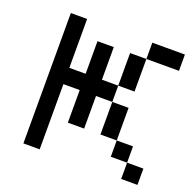

<svg xmlns="http://www.w3.org/2000/svg" viewBox="-96 -596 692 692"><g transform="rotate(20 250.0 -250.0)"><path d="M500 0V-62.5H437.5V0ZM500 -437.5V-500H375V-437.5H312.5Q312.5 -437.5 312.5 -312.5H250Q250 -312.5 250 -437.5H187.5Q187.5 -437.5 187.5 -312.5H125V-500H62.5Q62.5 -500 62.5 0H125Q125 0 125 -250H187.5Q187.5 -250 187.5 -125H250Q250 -125 250 -250H312.5Q312.5 -250 312.5 -125H375V-62.5H437.5V-125H375Q375 -125 375 -250H312.5V-312.5H375Q375 -312.5 375 -437.5Z"/></g></svg>

Font: Unifont
Style: Regular
Weight: 500
Version: Version 15.1.04